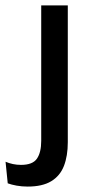

<svg xmlns="http://www.w3.org/2000/svg" viewBox="-76 -509 333 708"><path d="M76 -94V-489H174V-94ZM26 179Q4.5 179 -14.8 175.5Q-34 172 -47.5 167L-55.5 87.5Q-42.5 93 -28.2 96Q-14 99 1.5 99Q44.5 99 60.2 76Q76 53 76 10.5V-130.5H174V15.5Q174 66 159.8 102.8Q145.5 139.5 113 159.2Q80.5 179 26 179Z"/></svg>

Font: Anek Latin Medium Medium
Style: Regular
Weight: 500
Version: Version 1.003